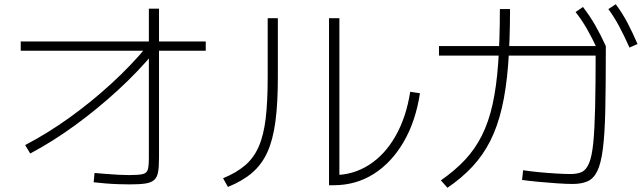

<svg xmlns="http://www.w3.org/2000/svg" viewBox="-20 -849 3040 908"><path d="M99 -163Q203 -217 307 -291.5Q411 -366 506 -453Q601 -540 676 -631L712 -605Q633 -510 536.5 -421.5Q440 -333 335 -256.5Q230 -180 123 -123ZM593 23Q570 23 540 22Q510 21 479.5 18.5Q449 16 423 13L427 -31Q452 -29 481.5 -26.5Q511 -24 540 -22.5Q569 -21 590 -21Q634 -21 654 -25.5Q674 -30 679 -47Q684 -64 684 -102V-808H732V-102Q732 -60 727.5 -35Q723 -10 708.5 2.5Q694 15 666.5 19Q639 23 593 23ZM78 -609V-653H953V-609Z M1536 27V-763H1585V4L1558 -21Q1650 -21 1725 -69Q1800 -117 1850.5 -205.5Q1901 -294 1920 -415L1966 -408Q1946 -276 1889 -178Q1832 -80 1747.5 -26.5Q1663 27 1558 27ZM1035 -6Q1098 -32 1139 -67Q1180 -102 1203.5 -155.5Q1227 -209 1236.5 -289Q1246 -369 1246 -485V-763H1294V-483Q1294 -360 1282.5 -274Q1271 -188 1244.5 -129.5Q1218 -71 1172.5 -32Q1127 7 1058 35Z M2688 21Q2658 21 2615 18Q2572 15 2528 11Q2484 7 2449 2L2454 -44Q2485 -39 2526.5 -35Q2568 -31 2609 -28.5Q2650 -26 2678 -26Q2710 -26 2731 -35.5Q2752 -45 2765.5 -76.5Q2779 -108 2785.5 -171.5Q2792 -235 2794.5 -342Q2797 -449 2797 -611L2822 -586H2056V-631H2845V-608Q2845 -440 2842.5 -327Q2840 -214 2831 -144.5Q2822 -75 2804.5 -39.5Q2787 -4 2758.5 8.5Q2730 21 2688 21ZM2065 4Q2131 -42 2178.5 -92.5Q2226 -143 2258.5 -207.5Q2291 -272 2309.5 -355.5Q2328 -439 2336 -550Q2344 -661 2344 -806H2392Q2392 -657 2383 -542Q2374 -427 2353.5 -339Q2333 -251 2299 -183.5Q2265 -116 2215 -62Q2165 -8 2096 39ZM2807 -612Q2781 -668 2756.5 -711Q2732 -754 2702 -792L2737 -816Q2770 -773 2795.5 -728.5Q2821 -684 2845 -631ZM2957 -624Q2932 -680 2908.5 -724Q2885 -768 2857 -806L2892 -829Q2924 -786 2948 -740Q2972 -694 2995 -641Z"/></svg>

Font: M PLUS 1 Light
Style: Regular
Weight: 300
Designer: Coji Morishita
Foundry: UNDERFOREST DESIGN
Version: Version 1.001